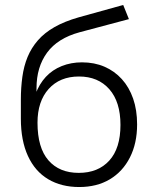

<svg xmlns="http://www.w3.org/2000/svg" viewBox="-20 -745 636 773"><path d="M299 8Q227 8 174 -23.5Q121 -55 92.5 -117Q64 -179 64 -267V-344Q64 -392 70 -435.5Q76 -479 91 -515.5Q106 -552 132.5 -582.5Q159 -613 199.5 -636Q240 -659 296 -675L476 -725L499 -668L300 -615Q212 -591 169.5 -533Q127 -475 127 -390V-366H123Q138 -407 164.5 -435.5Q191 -464 228.5 -479Q266 -494 310 -494Q360 -494 400.5 -476.5Q441 -459 470.5 -426.5Q500 -394 516 -348Q532 -302 532 -244Q532 -168 503 -111Q474 -54 422 -23Q370 8 299 8ZM297 -49Q375 -49 420 -98.5Q465 -148 465 -242Q465 -335 420 -386Q375 -437 298 -437Q221 -437 176 -387Q131 -337 131 -251Q131 -150 175 -99.5Q219 -49 297 -49Z"/></svg>

Font: Nunito Sans 9pt Light
Style: Regular
Weight: 300
Version: Version 3.101;gftools[0.9.27]